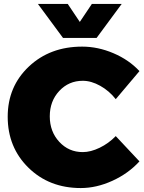

<svg xmlns="http://www.w3.org/2000/svg" viewBox="-20 -943 730 972"><path d="M19 -352Q19 -505 126 -606Q233 -707 396 -707Q476 -707 554.5 -673.5Q633 -640 686 -583L566 -441Q533 -483 487.5 -508.5Q442 -534 399 -534Q328 -534 280 -482.5Q232 -431 232 -354Q232 -277 280 -225Q328 -173 399 -173Q439 -173 484.5 -195Q530 -217 566 -254L686 -126Q629 -64 548.5 -27.5Q468 9 389 9Q229 9 124 -94Q19 -197 19 -352ZM172 -923H323L384 -832L445 -923H596L469 -751H299Z"/></svg>

Font: Trueno
Style: ExBd
Weight: 800
Designer: Julieta Ulanovsky
Foundry: Julieta Ulanovsky
Version: Version 3.001b